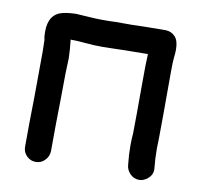

<svg xmlns="http://www.w3.org/2000/svg" viewBox="-67 -619 738 701"><g transform="rotate(10 302.0 -269.0)"><path d="M109 10Q89 10 75 -4Q61 -18 61 -38Q61 -130 63 -223L64 -391L63 -435Q60 -444 60 -465Q60 -531 113 -543Q138 -548 162 -548L209 -545Q237 -543 260 -543Q292 -543 307 -544H366Q430 -546 494 -546Q515 -545 528.5 -530Q542 -515 542 -483Q542 -469 540 -454Q538 -439 538 -396Q538 -211 537 -152L536 -115Q536 -77 540 -39V-37Q540 -18 524.5 -4.5Q509 9 492 9Q472 9 458 -5.5Q444 -20 443 -39Q439 -74 439 -109Q439 -132 441 -156Q442 -213 442 -331Q442 -422 444 -448V-449L358 -448Q339 -448 321 -447L277 -446Q244 -446 211 -449Q184 -452 157 -452Q161 -419 162 -384L160 -327L159 -231Q157 -134 157 -38Q156 -18 142 -4Q128 10 109 10Z"/></g></svg>

Font: Bad Comic
Style: Regular
Weight: 400
Designer: GGBotNet
Foundry: f0n7
Version: 0.9